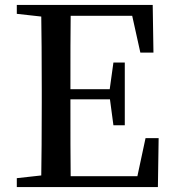

<svg xmlns="http://www.w3.org/2000/svg" viewBox="-20 -757 703 777"><path d="M619 0 622 -198H569L536 -44H266C265 -110 265 -214 265 -355H425L439 -250H485V-504H439L424 -396H265C265 -530 265 -629 266 -693H515L548 -544H601L598 -737H48V-701L147 -690C148 -625 149 -526 149 -394V-343C149 -210 148 -112 147 -47L48 -36V0Z"/></svg>

Font: AllPunType SemiBold
Style: Regular
Weight: 600
Version: 1.0